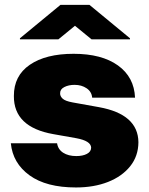

<svg xmlns="http://www.w3.org/2000/svg" viewBox="-20 -779 628 808"><path d="M548.3 -367.9H367.9Q365.8 -393.1 344.5 -407.5Q323.2 -421.9 294 -421.9Q268.8 -421.9 250.7 -412.6Q232.6 -403.4 233 -386.4Q232.6 -374.3 243.4 -364Q254.3 -353.7 285.5 -348L396.3 -328.1Q561.4 -298.3 562.5 -180.4Q562.1 -122.2 527.9 -79.4Q493.6 -36.6 434.5 -13.3Q375.4 9.9 299.7 9.9Q174.7 9.9 104.2 -41.2Q33.7 -92.3 25.6 -176.1H220.2Q224.1 -150.2 245.9 -136.2Q267.8 -122.2 301.1 -122.2Q328.1 -122.2 345.7 -131.4Q363.3 -140.6 363.6 -157.7Q362.6 -186.1 301.1 -197.4L204.5 -214.5Q37.3 -244 38.4 -375Q38 -460.2 105.5 -506.4Q172.9 -552.6 289.8 -552.6Q408 -552.6 476.4 -503.6Q544.7 -454.5 548.3 -367.9ZM225.9 -613.6 295.5 -670.5 365.1 -613.6H527V-617.9L356.5 -758.5H234.4L63.9 -617.9V-613.6Z"/></svg>

Font: Inter UI Black
Style: Regular
Weight: 900
Designer: Rasmus Andersson
Foundry: rsms
Version: 3.2;8d6f07862